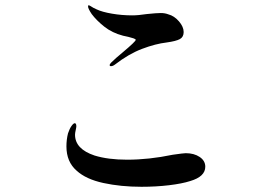

<svg xmlns="http://www.w3.org/2000/svg" viewBox="-20 -720 1040 737"><path d="M401 -470Q401 -474 407 -480Q423 -496 451 -519Q501 -561 501 -567Q501 -570 492 -573Q483 -576 472.5 -578.5Q462 -581 452 -583Q410 -594 380 -618Q350 -642 332 -666Q318 -687 318 -695Q318 -700 321 -700L327 -697Q337 -690 351 -684Q372 -674 410 -667.5Q448 -661 487 -661Q511 -661 543 -666Q581 -670 597 -670Q613 -670 626 -665Q649 -659 667 -638Q685 -617 685 -597Q685 -578 670.5 -570Q656 -562 620 -557Q577 -552 525.5 -532.5Q474 -513 421 -472Q413 -466 406 -466Q401 -466 401 -470ZM274 -65Q235 -99 235 -158Q235 -184 241 -208Q247 -226 254.5 -236.5Q262 -247 267 -247Q273 -247 273 -235Q273 -231 270.5 -220Q268 -209 268 -203Q268 -148 343 -123Q395 -107 468 -107Q552 -107 643 -126Q685 -132 693 -132Q725 -132 746.5 -117.5Q768 -103 768 -80Q768 -42 710 -25Q679 -15 629 -9Q579 -3 523 -3Q444 -3 377 -17.5Q310 -32 274 -65Z"/></svg>

Font: Shippori Mincho B1 SemiBold
Style: Regular
Weight: 600
Designer: FONTDASU
Foundry: FONTDASU / Google Inc. / but / Adobe
Version: Version 3.110; ttfautohint (v1.8.3)